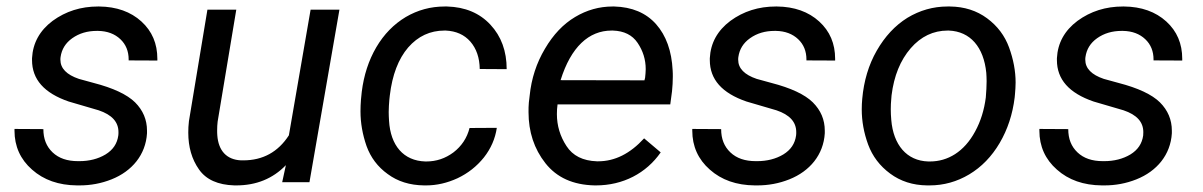

<svg xmlns="http://www.w3.org/2000/svg" viewBox="-20 -558 3684 588"><path d="M342.3 -143.1C338.9 -118.2 326.2 -99.1 303.2 -85C280.3 -71.3 253.4 -64.5 223.1 -64.5C221.7 -64.5 220.2 -64.5 218.8 -64.5C186 -64.5 160.2 -73.2 141.1 -91.3C122.1 -109.4 112.8 -132.8 112.8 -162.6L24.4 -163.1C24.4 -161.1 24.4 -159.7 24.4 -157.7C24.4 -109.9 42.5 -69.8 78.1 -38.6C113.8 -6.8 159.7 9.3 215.8 9.8C218.3 9.8 221.2 9.8 223.6 9.8C257.3 9.8 290 3.9 321.8 -8.8C384.3 -33.7 426.3 -84 430.2 -149.9C430.2 -152.3 430.2 -155.3 430.2 -157.7C430.2 -191.4 418 -220.2 393.6 -244.6C369.1 -268.6 326.7 -288.6 266.1 -304.2L221.7 -316.4C184.1 -329.1 165 -348.6 165 -375C165 -377.9 165 -380.4 165.5 -383.3C168.9 -407.2 180.7 -426.3 201.2 -440.9C222.7 -456.1 247.6 -463.4 276.9 -463.4C277.8 -463.4 278.8 -463.4 280.3 -463.4C309.1 -462.9 331.5 -454.1 348.6 -438C365.7 -421.9 374 -400.9 374 -376C374 -375 374 -374 374 -373L461.9 -372.6C461.9 -374.5 461.9 -376 461.9 -377.9C461.9 -424.3 445.8 -462.4 413.1 -492.2C380.4 -522 336.9 -537.6 283.7 -538.1C282.7 -538.1 281.2 -538.1 280.3 -538.1C227.5 -538.1 181.2 -523.4 141.1 -494.1C101.6 -464.4 80.6 -426.3 78.1 -379.9C78.1 -377.9 78.1 -376 78.1 -374C78.1 -314.9 115.2 -272.9 190.4 -247.1L282.2 -220.2C322.8 -206.5 342.8 -184.6 342.8 -153.3C342.8 -149.9 342.8 -146.5 342.3 -143.1Z M844.2 0H927.7L1019.5 -528.3H931.2L864.7 -143.6C831.5 -92.3 784.7 -66.9 725.1 -66.9C722.7 -66.9 720.7 -66.9 718.3 -66.9C673.8 -68.8 648.9 -96.7 645.5 -143.6C645 -148.9 645 -153.8 645 -159.2C645 -168 645.5 -176.8 646.5 -185.5L703.6 -528.3H615.2L558.6 -187C557.1 -174.8 556.6 -163.1 556.6 -151.9C556.6 -107.9 567.4 -70.3 589.4 -39.1C611.3 -7.8 647.5 8.3 697.8 9.8C699.7 9.8 701.7 9.8 703.6 9.8C764.6 9.8 815.4 -10.7 855.5 -52.2Z M1282.7 -63.5C1215.8 -65.4 1175.8 -112.3 1171.4 -188.5C1170.9 -197.3 1170.4 -206.1 1170.4 -214.8C1170.4 -227.5 1171.4 -240.2 1172.4 -252.9L1173.8 -265.6C1181.2 -328.6 1200.2 -377.9 1230 -412.6C1260.3 -447.3 1297.4 -464.4 1341.3 -464.4C1342.8 -464.4 1343.8 -464.4 1345.2 -464.4C1377 -462.9 1401.9 -451.7 1420.4 -430.7C1439 -409.2 1448.7 -381.3 1449.2 -346.7L1531.7 -346.2C1531.7 -401.4 1515.1 -446.8 1481.9 -482.4C1448.7 -518.1 1404.3 -536.6 1349.1 -538.1C1346.7 -538.1 1344.2 -538.1 1341.8 -538.1C1298.8 -538.1 1259.3 -527.3 1222.7 -505.9C1186 -483.9 1155.8 -453.1 1132.3 -413.1C1108.9 -373 1094.2 -327.6 1087.9 -276.9L1085.4 -252.4C1084.5 -240.2 1084 -228.5 1084 -217.3C1084 -181.2 1090.3 -146 1102.5 -110.8C1115.2 -75.7 1136.7 -46.9 1167.5 -24.9C1197.8 -2.4 1234.9 9.3 1278.8 9.8C1280.8 9.8 1282.7 9.8 1285.2 9.8C1317.4 9.8 1349.6 2.4 1381.3 -12.2C1413.1 -27.3 1439.9 -48.3 1461.9 -75.7C1483.4 -103 1496.6 -133.3 1501.5 -166.5L1418 -166C1410.2 -135.3 1393.6 -110.4 1368.7 -91.3C1343.8 -72.8 1316.4 -63.5 1285.6 -63.5C1284.7 -63.5 1283.7 -63.5 1282.7 -63.5Z M1800.8 9.8C1802.2 9.8 1803.7 9.8 1805.2 9.8C1887.7 9.8 1959 -27.3 2003.4 -91.3L1952.6 -134.3C1909.7 -87.4 1862.8 -64 1812 -64C1811 -64 1809.6 -64 1808.1 -64C1765.1 -65.4 1733.9 -81.1 1714.8 -110.8C1695.3 -140.6 1685.5 -173.3 1685.5 -208.5C1685.5 -218.3 1686 -228 1687.5 -238.3H2032.7L2038.1 -278.8C2039.6 -293.5 2040.5 -308.6 2040.5 -323.2C2040.5 -329.6 2040.5 -335.9 2040 -342.3C2037.1 -401.9 2020 -449.2 1989.3 -483.9C1958.5 -518.6 1915.5 -536.6 1861.3 -538.1C1859.4 -538.1 1857.9 -538.1 1856 -538.1C1815.4 -538.1 1776.9 -527.3 1741.2 -505.9C1705.1 -484.4 1674.3 -452.1 1648.9 -408.7C1623 -365.2 1607.4 -317.4 1602.1 -265.1L1599.6 -244.1C1598.6 -233.9 1598.6 -224.1 1598.6 -214.8C1598.6 -154.3 1615.7 -102.1 1650.4 -58.1C1685.1 -14.2 1734.9 8.3 1800.8 9.8ZM1856.9 -464.4C1891.1 -463.4 1916.5 -450.7 1932.6 -426.8C1949.2 -402.3 1957.5 -375.5 1957.5 -346.2C1957.5 -337.4 1956.5 -329.1 1955.6 -319.8L1953.6 -312L1696.8 -312.5C1728.5 -414.1 1783.2 -464.4 1853 -464.4C1854.5 -464.4 1855.5 -464.4 1856.9 -464.4Z M2418 -143.1C2414.6 -118.2 2401.9 -99.1 2378.9 -85C2356 -71.3 2329.1 -64.5 2298.8 -64.5C2297.4 -64.5 2295.9 -64.5 2294.4 -64.5C2261.7 -64.5 2235.8 -73.2 2216.8 -91.3C2197.8 -109.4 2188.5 -132.8 2188.5 -162.6L2100.1 -163.1C2100.1 -161.1 2100.1 -159.7 2100.1 -157.7C2100.1 -109.9 2118.2 -69.8 2153.8 -38.6C2189.5 -6.8 2235.4 9.3 2291.5 9.8C2293.9 9.8 2296.9 9.8 2299.3 9.8C2333 9.8 2365.7 3.9 2397.5 -8.8C2460 -33.7 2502 -84 2505.9 -149.9C2505.9 -152.3 2505.9 -155.3 2505.9 -157.7C2505.9 -191.4 2493.7 -220.2 2469.2 -244.6C2444.8 -268.6 2402.3 -288.6 2341.8 -304.2L2297.4 -316.4C2259.8 -329.1 2240.7 -348.6 2240.7 -375C2240.7 -377.9 2240.7 -380.4 2241.2 -383.3C2244.6 -407.2 2256.3 -426.3 2276.9 -440.9C2298.3 -456.1 2323.2 -463.4 2352.5 -463.4C2353.5 -463.4 2354.5 -463.4 2356 -463.4C2384.8 -462.9 2407.2 -454.1 2424.3 -438C2441.4 -421.9 2449.7 -400.9 2449.7 -376C2449.7 -375 2449.7 -374 2449.7 -373L2537.6 -372.6C2537.6 -374.5 2537.6 -376 2537.6 -377.9C2537.6 -424.3 2521.5 -462.4 2488.8 -492.2C2456.1 -522 2412.6 -537.6 2359.4 -538.1C2358.4 -538.1 2356.9 -538.1 2356 -538.1C2303.2 -538.1 2256.8 -523.4 2216.8 -494.1C2177.2 -464.4 2156.2 -426.3 2153.8 -379.9C2153.8 -377.9 2153.8 -376 2153.8 -374C2153.8 -314.9 2190.9 -272.9 2266.1 -247.1L2357.9 -220.2C2398.4 -206.5 2418.5 -184.6 2418.5 -153.3C2418.5 -149.9 2418.5 -146.5 2418 -143.1Z M2889.2 -538.1C2886.7 -538.1 2884.3 -538.1 2881.8 -538.1C2837.9 -538.1 2796.9 -526.4 2758.8 -503.4C2721.2 -480 2689.9 -446.3 2665 -402.8C2640.1 -359.4 2625.5 -310.1 2620.6 -255.4C2619.6 -244.6 2619.1 -233.9 2619.1 -223.1C2619.1 -187 2625.5 -151.4 2638.7 -115.2C2651.9 -79.6 2674.3 -49.8 2706.1 -26.4C2737.8 -2.9 2775.4 9.3 2819.3 9.8C2821.8 9.8 2824.2 9.8 2826.7 9.8C2870.1 9.8 2910.6 -1.5 2948.2 -23.9C2985.8 -46.4 3017.1 -78.6 3041.5 -120.1C3065.9 -161.6 3081.1 -208 3087.4 -259.3L3088.4 -270C3089.4 -281.7 3090.3 -293.5 3090.3 -305.2C3090.3 -340.3 3083.5 -376.5 3070.3 -412.6C3057.1 -448.7 3034.7 -478.5 3002.9 -502C2971.2 -525.4 2933.6 -537.6 2889.2 -538.1ZM2710.4 -266.1C2717.8 -325.7 2737.3 -373.5 2769 -410.2C2800.3 -446.3 2838.4 -464.4 2882.3 -464.4C2883.3 -464.4 2884.8 -464.4 2885.7 -464.4C2951.7 -461.9 2992.7 -413.6 3000.5 -335C3001 -327.1 3001.5 -318.4 3001.5 -309.1C3001.5 -294.4 3000.5 -277.8 2999 -259.3C2994.1 -221.2 2983.4 -186.5 2966.3 -155.3C2932.6 -92.8 2882.3 -63.5 2828.1 -63.5C2826.2 -63.5 2824.7 -63.5 2822.8 -63.5C2756.8 -65.4 2715.8 -114.3 2709.5 -190.9C2708.5 -202.1 2708 -212.9 2708 -223.6C2708 -234.4 2708.5 -244.6 2709.5 -254.9Z M3481 -143.1C3477.5 -118.2 3464.8 -99.1 3441.9 -85C3418.9 -71.3 3392.1 -64.5 3361.8 -64.5C3360.4 -64.5 3358.9 -64.5 3357.4 -64.5C3324.7 -64.5 3298.8 -73.2 3279.8 -91.3C3260.7 -109.4 3251.5 -132.8 3251.5 -162.6L3163.1 -163.1C3163.1 -161.1 3163.1 -159.7 3163.1 -157.7C3163.1 -109.9 3181.2 -69.8 3216.8 -38.6C3252.4 -6.8 3298.3 9.3 3354.5 9.8C3356.9 9.8 3359.9 9.8 3362.3 9.8C3396 9.8 3428.7 3.9 3460.4 -8.8C3522.9 -33.7 3564.9 -84 3568.8 -149.9C3568.8 -152.3 3568.8 -155.3 3568.8 -157.7C3568.8 -191.4 3556.6 -220.2 3532.2 -244.6C3507.8 -268.6 3465.3 -288.6 3404.8 -304.2L3360.4 -316.4C3322.8 -329.1 3303.7 -348.6 3303.7 -375C3303.7 -377.9 3303.7 -380.4 3304.2 -383.3C3307.6 -407.2 3319.3 -426.3 3339.8 -440.9C3361.3 -456.1 3386.2 -463.4 3415.5 -463.4C3416.5 -463.4 3417.5 -463.4 3418.9 -463.4C3447.8 -462.9 3470.2 -454.1 3487.3 -438C3504.4 -421.9 3512.7 -400.9 3512.7 -376C3512.7 -375 3512.7 -374 3512.7 -373L3600.6 -372.6C3600.6 -374.5 3600.6 -376 3600.6 -377.9C3600.6 -424.3 3584.5 -462.4 3551.8 -492.2C3519 -522 3475.6 -537.6 3422.4 -538.1C3421.4 -538.1 3419.9 -538.1 3418.9 -538.1C3366.2 -538.1 3319.8 -523.4 3279.8 -494.1C3240.2 -464.4 3219.2 -426.3 3216.8 -379.9C3216.8 -377.9 3216.8 -376 3216.8 -374C3216.8 -314.9 3253.9 -272.9 3329.1 -247.1L3420.9 -220.2C3461.4 -206.5 3481.4 -184.6 3481.4 -153.3C3481.4 -149.9 3481.4 -146.5 3481 -143.1Z"/></svg>

Font: Roboto
Style: Italic
Weight: 400
Italic angle: -12°
Designer: Google
Version: Version 2.137; 2017